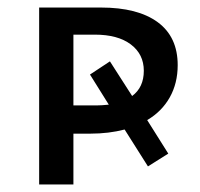

<svg xmlns="http://www.w3.org/2000/svg" viewBox="-20 -490 531 510"><path d="M371 -171 427 -82 373 -48 311 -146Q269 -135 220 -135H175V0H84V-470H248Q346 -470 399 -431Q452 -392 452 -317Q452 -269 431 -231.5Q410 -194 371 -171ZM269 -212 219 -292 272 -327 331 -235Q362 -258 362 -302Q362 -346 327.5 -372Q293 -398 232 -398H175V-210H237Q249 -210 269 -212Z"/></svg>

Font: Ysabeau SC Semibold
Style: Regular
Weight: 600
Designer: Christian Thalmann (Catharsis Fonts)
Version: Version 0.003